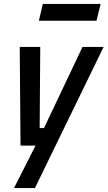

<svg xmlns="http://www.w3.org/2000/svg" viewBox="-20 -738 545 973"><path d="M157 215H51L160 0H84L80 -500H184L181 -89H203L398 -500H505ZM469 -633H177L197 -718H490Z"/></svg>

Font: Storia Sans SemiBold
Style: Italic
Weight: 600
Italic angle: -13°
Designer: Campivisivi
Foundry: Accademia di Belle Arti di Urbino and students of MA course of Visual design
Version: Version 60.001;May 25, 2020;FontCreator 12.0.0.2522 64-bit